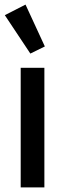

<svg xmlns="http://www.w3.org/2000/svg" viewBox="-20 -815 283 835"><path d="M70 0V-520H173V0ZM1 -749 91 -795 175 -613 112 -582Z"/></svg>

Font: IBM Plex Sans Cond Medm
Style: Regular
Weight: 500
Width: 3
Designer: Mike Abbink, Paul van der Laan, Pieter van Rosmalen
Foundry: Bold Monday
Version: Version 1.3